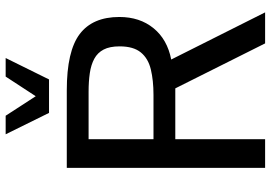

<svg xmlns="http://www.w3.org/2000/svg" viewBox="-162 -814 975 692"><g transform="rotate(-90 326.0 -467.5)"><path d="M67.4 0V-714.8H346.7Q488.3 -714.8 549.8 -668.2Q611.3 -621.6 611.3 -525.4Q611.3 -451.7 570.8 -402.1Q530.3 -352.5 458 -338.4L627.9 0H516.1L354 -323.7H170.9V0ZM170.9 -402.3H330.6Q382.8 -402.3 422.4 -411.9Q461.9 -421.4 483.6 -448Q505.4 -474.6 505.4 -524.4Q505.4 -560.1 493.9 -582Q482.4 -604 460.7 -615.7Q439 -627.4 408.9 -631.8Q378.9 -636.2 342.3 -636.2H170.9ZM265.6 -778.8 188.5 -935.1H255.4L325.7 -826.7L396.5 -935.1H463.4L386.2 -778.8Z"/></g></svg>

Font: Pontano Sans SemiBold
Style: Regular
Weight: 600
Designer: Vernon Adams
Foundry: Vernon Adams
Version: Version 2.001